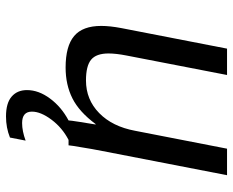

<svg xmlns="http://www.w3.org/2000/svg" viewBox="-88 -480 777 640"><g transform="rotate(90 300.0 -159.5)"><path d="M229.5 -528.3 164.6 -193.4Q157.7 -158.2 157.7 -133.3Q157.7 -92.3 178.5 -75.2Q199.2 -58.1 247.6 -58.1Q311.5 -58.1 356.4 -102.1Q401.4 -146 415.5 -222.2L475.1 -528.3H563.5L482.9 -112.8Q479.5 -96.2 476.3 -77.9Q473.1 -59.6 470.5 -43.2Q467.8 -26.9 465.8 -15.1Q463.9 -3.4 463.9 0H380.9Q380.9 -5.4 386 -37.8Q391.1 -70.3 394.5 -90.3H393.1Q352.5 -35.6 307.4 -12.9Q262.2 9.8 204.6 9.8Q133.3 9.8 99.6 -18.6Q65.9 -46.9 65.9 -108.9Q65.9 -138.2 73.2 -176.3L141.6 -528.3ZM367.7 208.5Q323.2 208.5 301.5 189.7Q279.8 170.9 279.8 138.7Q279.8 99.6 307.9 61.8Q335.9 23.9 380.9 0H445.8Q405.3 21 378.4 56.9Q351.6 92.8 351.6 122.1Q351.6 154.8 389.6 154.8Q416.5 154.8 448.2 143.1L438 195.3Q405.3 208.5 367.7 208.5Z"/></g></svg>

Font: Liberation Mono
Style: Italic
Weight: 400
Italic angle: -12°
Monospace: yes
Designer: Steve Matteson
Foundry: Ascender Corporation
Version: Version 2.1.5